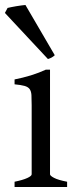

<svg xmlns="http://www.w3.org/2000/svg" viewBox="-24 -747 315 767"><path d="M34.2 0V-21Q67.4 -27.8 85 -35.9Q102.5 -43.9 102.5 -50.8V-327.1Q102.5 -352.1 101.6 -367.4Q100.6 -382.8 94.2 -391.4Q87.9 -399.9 74 -403.8Q60.1 -407.7 34.2 -410.2V-429.7Q49.3 -432.6 66.2 -436.8Q83 -440.9 99.6 -446Q116.2 -451.2 131.3 -457Q146.5 -462.9 159.2 -468.8H175.8V-50.8Q175.8 -44.9 192.1 -36.4Q208.5 -27.8 244.1 -21V0ZM194.8 -526.4Q188.5 -520.5 182.1 -517.1Q175.8 -513.7 167.5 -511.2L-4.4 -695.3L6.3 -715.3Q11.2 -716.8 20.8 -718.5Q30.3 -720.2 40.8 -722.2Q51.3 -724.1 61.5 -725.3Q71.8 -726.6 77.6 -727.1Z"/></svg>

Font: Noto Serif Devanagari
Style: Regular
Weight: 400
Designer: Monotype Design Team
Foundry: Monotype Imaging Inc.
Version: Version 1.01